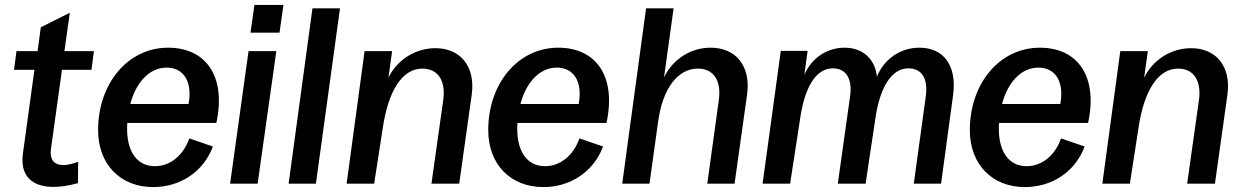

<svg xmlns="http://www.w3.org/2000/svg" viewBox="-20 -747 5054 781"><path d="M297 -2 298 -89C221 -60 180 -79 187 -139L232 -463H352L362 -539H242L264 -695L146 -636L133 -539H47L37 -463H120L73 -121C58 -6 144 40 297 -2Z M603 14C714 14 808 -49 846 -151L750 -184C725 -113 671 -71 610 -71C539 -71 497 -128 497 -223C497 -231 497 -238 498 -247H860C901 -436 818 -553 664 -553C499 -553 379 -406 379 -218C379 -78 470 14 603 14ZM510 -324C533 -412 588 -472 658 -472C726 -472 764 -416 747 -324Z M916 0H1028L1104 -539H991ZM999 -614H1117L1133 -727H1015Z M1154 0H1265L1363 -713H1251Z M1390 0H1502L1537 -226C1559 -377 1616 -468 1698 -468C1760 -468 1794 -421 1783 -340L1735 0H1848L1899 -363C1914 -477 1853 -551 1751 -551C1671 -551 1596 -505 1560 -431L1575 -539H1463Z M2190 14C2301 14 2395 -49 2433 -151L2337 -184C2312 -113 2258 -71 2197 -71C2126 -71 2084 -128 2084 -223C2084 -231 2084 -238 2085 -247H2447C2488 -436 2405 -553 2251 -553C2086 -553 1966 -406 1966 -218C1966 -78 2057 14 2190 14ZM2097 -324C2120 -412 2175 -472 2245 -472C2313 -472 2351 -416 2334 -324Z M2511 0H2622L2657 -252C2676 -391 2739 -468 2819 -468C2882 -468 2915 -420 2904 -340L2857 0H2968L3019 -363C3035 -481 2971 -553 2871 -553C2790 -553 2717 -507 2681 -432L2720 -713H2608Z M3082 0H3194L3234 -260C3252 -389 3297 -469 3368 -469C3421 -469 3448 -427 3438 -356L3388 0H3501L3540 -260C3558 -391 3606 -469 3675 -469C3731 -469 3755 -426 3746 -356L3697 0H3808L3857 -361C3873 -481 3818 -553 3720 -553C3643 -553 3576 -507 3547 -435C3540 -506 3490 -553 3416 -553C3344 -553 3282 -512 3252 -443L3265 -540H3156Z M4149 14C4260 14 4354 -49 4392 -151L4296 -184C4271 -113 4217 -71 4156 -71C4085 -71 4043 -128 4043 -223C4043 -231 4043 -238 4044 -247H4406C4447 -436 4364 -553 4210 -553C4045 -553 3925 -406 3925 -218C3925 -78 4016 14 4149 14ZM4056 -324C4079 -412 4134 -472 4204 -472C4272 -472 4310 -416 4293 -324Z M4464 0H4576L4611 -226C4633 -377 4690 -468 4772 -468C4834 -468 4868 -421 4857 -340L4809 0H4922L4973 -363C4988 -477 4927 -551 4825 -551C4745 -551 4670 -505 4634 -431L4649 -539H4537Z"/></svg>

Font: Ronzino Medium
Style: Italic
Weight: 500
Italic angle: -7.99998°
Designer: Nunzio Mazzaferro
Foundry: Collletttivo
Version: Version 1.000;Glyphs 3.3 (3337)